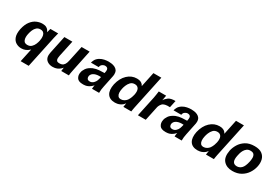

<svg xmlns="http://www.w3.org/2000/svg" viewBox="50 -1831 4470 3132"><g transform="rotate(30 2285.5 -265.0)"><path d="M514.6 -505.9H661.1Q660.2 -500 654.3 -480.5Q649.4 -460.9 644.5 -440.4Q639.6 -419.9 636.7 -409.2L508.8 192.4H357.4L411.1 -58.6Q401.4 -48.8 381.3 -33.7Q361.3 -18.6 330.6 -5.9Q299.8 6.8 256.8 6.8Q206.1 6.8 160.2 -19.5Q114.3 -45.9 93.3 -104.5Q72.3 -163.1 90.8 -258.8Q112.3 -355.5 156.2 -412.1Q200.2 -468.8 254.4 -492.2Q308.6 -515.6 359.4 -515.6Q410.2 -515.6 437.5 -500Q464.8 -484.4 477.5 -464.8Q490.2 -445.3 493.2 -434.6L494.1 -432.6ZM241.2 -254.9Q234.4 -228.5 233.4 -192.9Q232.4 -157.2 247.1 -127Q259.8 -103.5 280.3 -97.2Q300.8 -90.8 317.4 -90.8Q365.2 -90.8 394.5 -119.6Q423.8 -148.4 439 -185.5Q454.1 -222.7 460 -252Q464.8 -273.4 466.3 -301.3Q467.8 -329.1 461.9 -356Q456.1 -382.8 436.5 -400.9Q417 -418.9 378.9 -418.9Q336.9 -418.9 309.1 -394Q281.2 -369.1 265.1 -331.5Q249 -293.9 241.2 -254.9Z M778.3 -504.9H928.7L864.3 -204.1Q859.4 -181.6 857.4 -155.8Q855.5 -129.9 868.2 -111.3Q880.9 -92.8 919.9 -92.8Q967.8 -92.8 992.2 -114.3Q1016.6 -135.7 1028.3 -170.9Q1040 -206.1 1047.9 -250L1102.5 -504.9H1253.9L1184.6 -171.9Q1173.8 -119.1 1168.5 -92.3Q1163.1 -65.4 1161.1 -53.7Q1160.2 -47.9 1159.7 -43.9Q1159.2 -40 1158.2 -37.1Q1157.2 -26.4 1156.2 -18.1Q1155.3 -9.8 1154.3 0H1010.7L1019.5 -67.4Q1009.8 -54.7 989.3 -36.1Q968.8 -17.6 935.1 -2.4Q901.4 12.7 853.5 12.7Q802.7 12.7 767.1 -6.8Q731.4 -26.4 716.8 -54.7Q699.2 -87.9 702.6 -128.9Q706.1 -169.9 711.9 -191.4Z M1723.6 0H1589.8Q1592.8 -46.9 1599.6 -69.3Q1562.5 -29.3 1529.3 -12.2Q1496.1 4.9 1470.2 8.3Q1444.3 11.7 1430.7 11.7Q1376 11.7 1350.1 -0.5Q1324.2 -12.7 1313.5 -28.3Q1279.3 -76.2 1293.9 -138.7Q1297.9 -170.9 1328.1 -216.3Q1358.4 -261.7 1433.6 -295.9Q1486.3 -316.4 1544.4 -320.3Q1602.5 -324.2 1639.6 -324.2Q1644.5 -348.6 1646.5 -363.3Q1648.4 -377.9 1646.5 -390.6Q1643.6 -409.2 1632.8 -418.5Q1622.1 -427.7 1609.4 -430.2Q1596.7 -432.6 1589.8 -432.6Q1558.6 -432.6 1527.3 -405.3Q1516.6 -392.6 1512.7 -380.9Q1508.8 -369.1 1507.8 -360.4H1362.3Q1366.2 -381.8 1383.3 -415.5Q1400.4 -449.2 1444.3 -478.5Q1485.4 -502.9 1527.8 -511.2Q1570.3 -519.5 1606.4 -519.5Q1627.9 -519.5 1659.7 -515.6Q1691.4 -511.7 1722.2 -497.6Q1752.9 -483.4 1772.5 -455.1Q1790 -422.9 1788.1 -386.2Q1786.1 -349.6 1780.3 -331.1L1738.3 -127.9Q1723.6 -63.5 1723.6 0ZM1622.1 -238.3Q1549.8 -244.1 1501 -222.7Q1452.1 -201.2 1440.4 -156.2Q1434.6 -128.9 1447.8 -106.4Q1460.9 -84 1498 -84Q1538.1 -84 1566.4 -113.3Q1590.8 -136.7 1602.1 -167Q1613.3 -197.3 1622.1 -238.3Z M2271.5 -443.4 2330.1 -721.7H2479.5L2343.8 -82Q2338.9 -58.6 2335.4 -36.6Q2332 -14.6 2330.1 0H2180.7L2192.4 -73.2Q2191.4 -72.3 2190.4 -71.3Q2181.6 -57.6 2167.5 -43.9Q2153.3 -30.3 2127.9 -15.6Q2096.7 1 2069.3 5.4Q2042 9.8 2025.4 9.8Q1923.8 9.8 1881.3 -56.2Q1838.9 -122.1 1863.3 -241.2Q1892.6 -367.2 1968.8 -439.5Q2044.9 -511.7 2144.5 -511.7Q2189.5 -511.7 2215.8 -498.5Q2242.2 -485.4 2254.9 -469.2Q2267.6 -453.1 2271.5 -443.4ZM2014.6 -245.1Q2004.9 -202.1 2007.3 -166.5Q2009.8 -130.9 2027.3 -108.4Q2044.9 -85.9 2082 -85.9Q2114.3 -85.9 2142.6 -102.5Q2170.9 -119.1 2188.5 -142.6Q2210.9 -175.8 2222.7 -209Q2234.4 -242.2 2238.3 -261.7Q2253.9 -336.9 2232.4 -376Q2210.9 -415 2160.2 -415Q2110.4 -415 2080.6 -383.3Q2050.8 -351.6 2035.2 -312Q2019.5 -272.5 2014.6 -245.1Z M2455.1 0 2536.1 -380.9Q2540 -402.3 2546.4 -442.4Q2552.7 -482.4 2555.7 -506.8H2694.3L2676.8 -410.2Q2696.3 -445.3 2739.3 -477.5Q2782.2 -509.8 2870.1 -507.8L2841.8 -375Q2734.4 -381.8 2698.2 -340.8Q2662.1 -299.8 2655.3 -249L2602.5 0Z M3279.3 0H3145.5Q3148.4 -46.9 3155.3 -69.3Q3118.2 -29.3 3085 -12.2Q3051.8 4.9 3025.9 8.3Q3000 11.7 2986.3 11.7Q2931.6 11.7 2905.8 -0.5Q2879.9 -12.7 2869.1 -28.3Q2835 -76.2 2849.6 -138.7Q2853.5 -170.9 2883.8 -216.3Q2914.1 -261.7 2989.3 -295.9Q3042 -316.4 3100.1 -320.3Q3158.2 -324.2 3195.3 -324.2Q3200.2 -348.6 3202.1 -363.3Q3204.1 -377.9 3202.1 -390.6Q3199.2 -409.2 3188.5 -418.5Q3177.7 -427.7 3165 -430.2Q3152.3 -432.6 3145.5 -432.6Q3114.3 -432.6 3083 -405.3Q3072.3 -392.6 3068.4 -380.9Q3064.5 -369.1 3063.5 -360.4H2918Q2921.9 -381.8 2939 -415.5Q2956.1 -449.2 3000 -478.5Q3041 -502.9 3083.5 -511.2Q3126 -519.5 3162.1 -519.5Q3183.6 -519.5 3215.3 -515.6Q3247.1 -511.7 3277.8 -497.6Q3308.6 -483.4 3328.1 -455.1Q3345.7 -422.9 3343.8 -386.2Q3341.8 -349.6 3335.9 -331.1L3293.9 -127.9Q3279.3 -63.5 3279.3 0ZM3177.7 -238.3Q3105.5 -244.1 3056.6 -222.7Q3007.8 -201.2 2996.1 -156.2Q2990.2 -128.9 3003.4 -106.4Q3016.6 -84 3053.7 -84Q3093.8 -84 3122.1 -113.3Q3146.5 -136.7 3157.7 -167Q3168.9 -197.3 3177.7 -238.3Z M3827.1 -443.4 3885.7 -721.7H4035.2L3899.4 -82Q3894.5 -58.6 3891.1 -36.6Q3887.7 -14.6 3885.7 0H3736.3L3748 -73.2Q3747.1 -72.3 3746.1 -71.3Q3737.3 -57.6 3723.1 -43.9Q3709 -30.3 3683.6 -15.6Q3652.3 1 3625 5.4Q3597.7 9.8 3581.1 9.8Q3479.5 9.8 3437 -56.2Q3394.5 -122.1 3418.9 -241.2Q3448.2 -367.2 3524.4 -439.5Q3600.6 -511.7 3700.2 -511.7Q3745.1 -511.7 3771.5 -498.5Q3797.9 -485.4 3810.5 -469.2Q3823.2 -453.1 3827.1 -443.4ZM3570.3 -245.1Q3560.5 -202.1 3563 -166.5Q3565.4 -130.9 3583 -108.4Q3600.6 -85.9 3637.7 -85.9Q3669.9 -85.9 3698.2 -102.5Q3726.6 -119.1 3744.1 -142.6Q3766.6 -175.8 3778.3 -209Q3790 -242.2 3793.9 -261.7Q3809.6 -336.9 3788.1 -376Q3766.6 -415 3715.8 -415Q3666 -415 3636.2 -383.3Q3606.4 -351.6 3590.8 -312Q3575.2 -272.5 3570.3 -245.1Z M4039.1 -248Q4051.8 -310.5 4088.9 -372.1Q4126 -433.6 4191.9 -475.1Q4257.8 -516.6 4357.4 -516.6Q4449.2 -516.6 4499 -480Q4548.8 -443.4 4564 -383.3Q4579.1 -323.2 4563.5 -252Q4547.9 -179.7 4506.3 -118.7Q4464.8 -57.6 4398.4 -20Q4332 17.6 4240.2 17.6Q4132.8 17.6 4073.2 -48.8Q4013.7 -115.2 4039.1 -248ZM4191.4 -247.1Q4172.9 -163.1 4192.9 -124Q4212.9 -85 4267.6 -85Q4316.4 -85 4354 -122.1Q4391.6 -159.2 4413.1 -257.8Q4420.9 -293 4421.4 -329.6Q4421.9 -366.2 4403.8 -392.1Q4385.7 -418 4335.9 -418Q4295.9 -418 4269.5 -397.9Q4243.2 -377.9 4227.1 -349.6Q4210.9 -321.3 4202.6 -293Q4194.3 -264.6 4191.4 -247.1Z"/></g></svg>

Font: FreeUniversal
Style: BoldItalic
Weight: 700
Italic angle: -11°
Version: Version 1.001 March 22, 2017